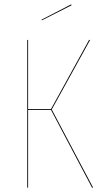

<svg xmlns="http://www.w3.org/2000/svg" viewBox="-20 -864 486 884"><path d="M307.6 -843.8 309.6 -839.8 172.9 -770.5 170.9 -773.4ZM395 -680.2 218.3 -359.9 408.7 0H403.8L214.8 -357.9H109.4V0H105.5V-680.2H109.4V-361.8H214.8L390.1 -680.2Z"/></svg>

Font: Fira Sans Compressed Four
Style: Regular
Weight: 100
Width: 1
Designer: Carrois Corporate & Edenspiekermann AG
Foundry: Carrois Corporate GbR & Edenspiekermann AG
Version: Version 4.203;PS 004.203;hotconv 1.0.88;makeotf.lib2.5.64775